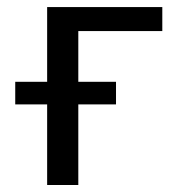

<svg xmlns="http://www.w3.org/2000/svg" viewBox="-20 -527 497 547"><path d="M203.1 -438.5Q203.1 -402.3 203.1 -293.9Q230.5 -293.9 310.5 -293.9Q310.5 -278.3 310.5 -229.5Q284.2 -229.5 203.1 -229.5Q203.1 -171.9 203.1 0Q181.6 0 114.3 0Q114.3 -57.6 114.3 -229.5Q91.8 -229.5 23.4 -229.5Q23.4 -246.1 23.4 -293.9Q45.9 -293.9 114.3 -293.9Q114.3 -346.7 114.3 -506.8Q196.3 -506.8 442.4 -506.8Q442.4 -489.3 442.4 -438.5Q382.8 -438.5 203.1 -438.5Z"/></svg>

Font: Lato
Style: Regular
Weight: 400
Designer: Lukasz Dziedzic with Adam Twardoch and Botio Nikoltchev
Version: Version 2.015; 2015-08-06; http://www.latofonts.com/